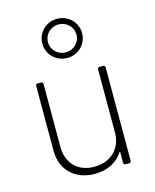

<svg xmlns="http://www.w3.org/2000/svg" viewBox="-118 -868 773 956"><g transform="rotate(-15 268.5 -390.5)"><path d="M268 -586C326 -586 371 -631 371 -687C371 -743 326 -788 268 -788C211 -788 166 -743 166 -687C166 -631 211 -586 268 -586ZM268 -759C308 -759 342 -728 342 -687C342 -645 308 -615 268 -615C228 -615 195 -646 195 -687C195 -728 228 -759 268 -759ZM401 -492V-167C401 -85 345 -28 258 -28C175 -28 120 -82 120 -167V-492C120 -498 116 -502 110 -502H92C86 -502 82 -498 82 -492V-158C82 -55 154 7 251 7C317 7 367 -19 396 -64C398 -68 401 -67 401 -63V-10C401 -4 405 0 411 0H430C436 0 440 -4 440 -10V-492C440 -498 436 -502 430 -502H411C405 -502 401 -498 401 -492Z"/></g></svg>

Font: Barlow ExtraLight
Style: Regular
Weight: 275
Designer: Jeremy Tribby
Foundry: Tribby Type
Version: Version 1.422;hotconv 1.0.109;makeotfexe 2.5.65596